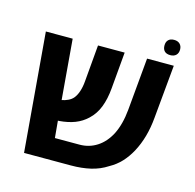

<svg xmlns="http://www.w3.org/2000/svg" viewBox="-109 -873 1003 986"><g transform="rotate(15 392.0 -380.0)"><path d="M49.8 -631.3H192.4L219.2 -312Q236.8 -315.4 252.9 -323Q269 -330.6 279.3 -342.8Q291.5 -357.4 299.6 -381.3Q307.6 -405.3 310.1 -435.1L327.1 -631.3H468.8L451.7 -437Q446.8 -378.9 429.9 -335.7Q413.1 -292.5 380.9 -262.7Q353.5 -236.8 317.9 -222.9Q282.2 -209 234.4 -205.1H228L236.3 -114.7H367.2Q418 -114.7 459.5 -141.4Q501 -168 527.8 -219.2Q555.2 -273.9 562.5 -351.6L587.9 -631.3H730L703.6 -348.1Q694.3 -240.7 650.9 -160.2Q630.4 -122.6 604.2 -94.7Q578.1 -66.9 543.5 -47.9Q503.9 -22 456.5 -11Q409.2 0 351.6 0H103ZM656.7 -719.7Q656.7 -739.3 667.5 -749.8Q678.2 -760.3 697.8 -760.3Q717.3 -760.3 728.5 -749.3Q739.7 -738.3 739.7 -719.7Q739.7 -700.7 728.5 -689.9Q717.3 -679.2 697.8 -679.2Q677.7 -679.2 667.2 -689.7Q656.7 -700.2 656.7 -719.7Z"/></g></svg>

Font: Viking Open Sans
Style: Bold
Weight: 700
Foundry: Ascender Corporation
Version: Version 2.001